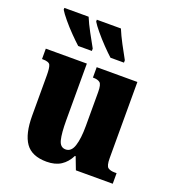

<svg xmlns="http://www.w3.org/2000/svg" viewBox="-140 -873 891 989"><g transform="rotate(20 305.5 -378.0)"><path d="M227 10Q146 10 111.5 -39Q77 -88 77 -188V-407Q77 -450 70 -464.5Q63 -479 29 -479H25V-536H250V-226Q250 -155 259 -119Q268 -83 298 -83Q329 -83 342 -123Q355 -163 355 -232V-418Q355 -460 342.5 -469.5Q330 -479 307 -479H304V-536H527V-119Q527 -76 540 -67Q553 -58 576 -58H587V0H385L359 -68H355Q336 -30 305 -10Q274 10 227 10ZM354 -606Q334 -624 306.5 -652.5Q279 -681 255 -710Q231 -739 221 -756V-766H353Q367 -732 388 -692.5Q409 -653 428 -619V-606ZM177 -606Q157 -624 129 -652.5Q101 -681 77 -710Q53 -739 43 -756V-766H176Q190 -732 211.5 -692.5Q233 -653 252 -619V-606Z"/></g></svg>

Font: Noto Serif Condensed Black
Style: Regular
Weight: 900
Width: 3
Designer: Monotype Design Team
Foundry: Monotype Imaging Inc.
Version: Version 2.015; ttfautohint (v1.8.4.7-5d5b)